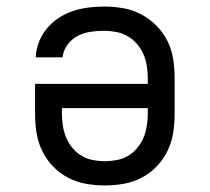

<svg xmlns="http://www.w3.org/2000/svg" viewBox="-20 -558 640 586"><path d="M300 8Q271 8 242.5 3Q214 -2 188 -15.5Q162 -29 141.5 -50.5Q121 -72 108.5 -98Q96 -124 91.5 -152.5Q87 -181 87 -210V-302H431V-320Q431 -339 428 -357.5Q425 -376 417.5 -393Q410 -410 398 -424Q386 -438 369.5 -447.5Q353 -457 334.5 -460.5Q316 -464 298 -464Q277 -464 256.5 -461Q236 -458 217.5 -448.5Q199 -439 186 -421.5Q173 -404 171 -383H89Q90 -407 99 -430Q108 -453 123.5 -471.5Q139 -490 159.5 -503.5Q180 -517 203 -524.5Q226 -532 250 -535Q274 -538 298 -538Q327 -538 356 -533Q385 -528 410.5 -514.5Q436 -501 457 -480Q478 -459 491 -433Q504 -407 508.5 -378Q513 -349 513 -320V-210Q513 -181 508.5 -152.5Q504 -124 491.5 -98Q479 -72 458.5 -50.5Q438 -29 412 -15.5Q386 -2 357.5 3Q329 8 300 8ZM300 -66Q318 -66 336.5 -69.5Q355 -73 371 -82.5Q387 -92 399 -106.5Q411 -121 418 -138Q425 -155 428 -173.5Q431 -192 431 -210V-228H169V-210Q169 -192 172 -173.5Q175 -155 182 -138Q189 -121 201 -106.5Q213 -92 229 -82.5Q245 -73 263.5 -69.5Q282 -66 300 -66Z"/></svg>

Font: Iosevka Curly Slab Extended
Style: Regular
Weight: 400
Width: 7
Monospace: yes
Designer: Belleve Invis
Foundry: Belleve Invis
Version: Version 11.1.0; ttfautohint (v1.8.3)